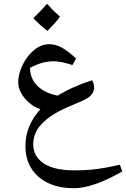

<svg xmlns="http://www.w3.org/2000/svg" viewBox="-20 -701 664 1012"><path d="M370 291Q292 291 234.5 264Q177 237 145.5 187Q114 137 114 70Q114 -40 193 -125Q161 -136 134 -159Q107 -182 92 -210Q76 -237 76 -268Q76 -297 87 -329Q98 -361 117 -389.5Q136 -418 161 -438Q197 -468 239 -468Q274 -468 306 -450Q338 -432 381 -393L362 -358Q332 -368 308 -373Q284 -378 264 -378Q232 -378 201.5 -369.5Q171 -361 138 -343Q139 -286 177.5 -248Q216 -210 284 -197Q323 -221 368 -241Q413 -261 465 -278Q476 -262 476 -240Q476 -225 469 -212Q462 -199 446 -187Q434 -179 413.5 -169.5Q393 -160 366 -149Q287 -117 244 -86Q201 -55 178 -21Q167 -2 161 17.5Q155 37 155 58Q155 124 210.5 160.5Q266 197 373 197Q396 197 418.5 196Q441 195 463 193Q496 190 532.5 183.5Q569 177 612 167L624 203Q549 246 484.5 268.5Q420 291 370 291ZM230 -538Q184 -574 156 -605Q181 -630 198.5 -648.5Q216 -667 228 -681Q242 -665 259 -648Q276 -631 296 -613Q285 -597 268 -578Q251 -559 230 -538Z"/></svg>

Font: Noto Naskh Arabic Medium
Style: Regular
Weight: 500
Designer: Monotype Design Team, David Williams, Mohamad Dakak and Nizar Qandah
Foundry: Monotype Imaging Inc.
Version: Version 2.016